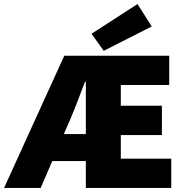

<svg xmlns="http://www.w3.org/2000/svg" viewBox="-42 -924 916 944"><path d="M308 -348C330 -400 352 -460 376 -522H380V-265H272ZM-22 0H158L215 -132H380V0H800V-144H552V-260H754V-404H552V-506H790V-650H274ZM468 -674 704 -794 634 -904 408 -758Z"/></svg>

Font: Source Sans Pro Black
Style: Regular
Weight: 900
Designer: Paul D. Hunt
Foundry: Adobe Systems Incorporated
Version: Version 3.006;hotconv 1.0.111;makeotfexe 2.5.65597